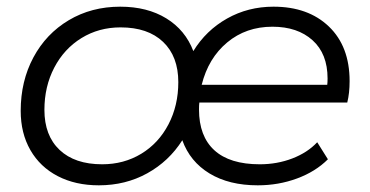

<svg xmlns="http://www.w3.org/2000/svg" viewBox="-20 -550 1109 575"><path d="M577 -243Q576 -236 576 -222Q576 -142 622 -100Q668 -58 758 -58Q810 -58 855.5 -75.5Q901 -93 930 -124L962 -73Q925 -36 869.5 -15.5Q814 5 752 5Q666 5 607.5 -30.5Q549 -66 526 -130Q486 -67 421 -31Q356 5 276 5Q206 5 153 -22.5Q100 -50 71 -100.5Q42 -151 42 -218Q42 -307 80 -378Q118 -449 186 -489.5Q254 -530 340 -530Q421 -530 478 -495Q535 -460 559 -397Q597 -459 660 -494.5Q723 -530 799 -530Q903 -530 965 -470.5Q1027 -411 1027 -307Q1027 -271 1020 -243ZM584 -296H960Q961 -303 961 -315Q961 -389 916 -429.5Q871 -470 796 -470Q717 -470 660.5 -423Q604 -376 584 -296ZM514 -304Q514 -381 468.5 -424.5Q423 -468 341 -468Q276 -468 224 -436Q172 -404 142.5 -347.5Q113 -291 113 -221Q113 -144 158.5 -101Q204 -58 286 -58Q351 -58 403 -89.5Q455 -121 484.5 -177.5Q514 -234 514 -304Z"/></svg>

Font: Idrija
Style: Italic
Weight: 400
Italic angle: -11.3°
Designer: Julieta Ulanovsky
Foundry: Julieta Ulanovsky
Version: Version 7.200